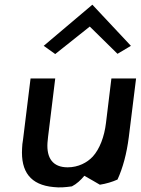

<svg xmlns="http://www.w3.org/2000/svg" viewBox="-20 -797 600 817"><path d="M166 -602 215 -567 362 -684 480 -568 537 -602 373 -777ZM405 -11C431 -15 458 -23 480 -33C503 -83 519 -143 528 -213L559 -463H454L431 -274C424 -215 404 -163 375 -131C351 -105 313 -85 268 -85C204 -85 178 -125 182 -189C183 -206 186 -225 188 -243L215 -463H110L78 -203C76 -190 74 -178 74 -166C68 -66 110 -10 208 -1C234 2 258 0 286 -4C306 -14 324 -31 339 -49C363 -36 387 -21 405 -11Z"/></svg>

Font: Bluebird
Style: LiObl
Weight: 300
Designer: Jasper
Foundry: Cannot Into Space Fonts
Version: Version 0.98